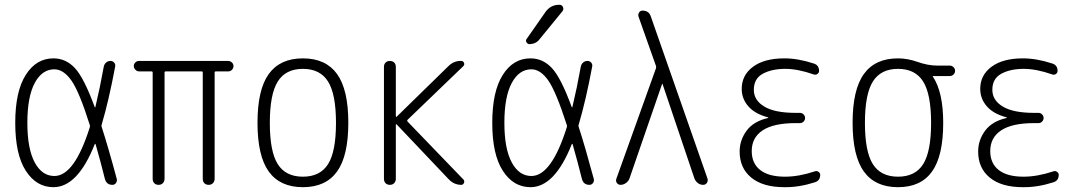

<svg xmlns="http://www.w3.org/2000/svg" viewBox="-20 -775 4540 805"><path d="M208 -484.4Q156.2 -484.4 125.5 -426.8Q94.7 -369.1 94.7 -260.3Q94.7 -151.4 125.5 -94.2Q156.2 -37.1 208 -37.1Q292 -37.1 356.4 -241.2Q358.4 -246.1 356.4 -251Q312.5 -390.6 279.3 -437.5Q246.1 -484.4 208 -484.4ZM204.1 9.8Q132.8 9.8 88.4 -58.6Q43.9 -127 43.9 -259.8Q43.9 -391.6 87.9 -460.9Q131.8 -530.3 204.1 -530.3Q255.9 -530.3 293.9 -489.7Q332 -449.2 377 -326.2Q377 -325.2 378.4 -325.2Q379.9 -325.2 379.9 -326.2Q399.4 -408.2 415 -495.1Q417 -505.9 424.8 -512.7Q432.6 -519.5 442.9 -519.5Q453.1 -519.5 459 -512.2Q464.8 -504.9 462.9 -496.1Q436.5 -354.5 406.2 -252Q404.3 -248 406.2 -243.2Q434.6 -155.3 469.7 -24.4Q471.7 -15.6 466.3 -7.8Q460.9 0 451.2 0Q426.8 0 419.9 -24.4Q402.3 -95.7 380.9 -169.9Q380.9 -171.9 379.4 -171.9Q377.9 -171.9 377 -169.9Q305.7 9.8 204.1 9.8Z M563.5 -475.6Q554.7 -475.6 547.9 -482.4Q541 -489.3 541 -498Q541 -506.8 547.4 -513.2Q553.7 -519.5 563.5 -519.5H936.5Q945.3 -519.5 952.1 -513.2Q959 -506.8 959 -498Q959 -489.3 952.6 -482.4Q946.3 -475.6 936.5 -475.6H884.8Q879.9 -475.6 879.9 -470.7V-25.4Q879.9 -14.6 873 -7.3Q866.2 0 855 0Q843.8 0 836.9 -6.8Q830.1 -13.7 830.1 -25.4V-470.7Q830.1 -475.6 825.2 -475.6H674.8Q669.9 -475.6 669.9 -470.7V-25.4Q669.9 -14.6 663.1 -7.3Q656.2 0 645 0Q633.8 0 627 -6.8Q620.1 -13.7 620.1 -25.4V-470.7Q620.1 -475.6 615.2 -475.6Z M1355.5 -433.1Q1322.3 -486.3 1250 -486.3Q1177.7 -486.3 1144.5 -433.1Q1111.3 -379.9 1111.3 -259.8Q1111.3 -139.6 1144.5 -86.9Q1177.7 -34.2 1250 -34.2Q1322.3 -34.2 1355.5 -86.9Q1388.7 -139.6 1388.7 -259.8Q1388.7 -379.9 1355.5 -433.1ZM1393.1 -55.7Q1345.7 9.8 1250 9.8Q1154.3 9.8 1106.9 -55.7Q1059.6 -121.1 1059.6 -260.3Q1059.6 -399.4 1106.9 -464.8Q1154.3 -530.3 1250 -530.3Q1345.7 -530.3 1393.1 -464.8Q1440.4 -399.4 1440.4 -260.3Q1440.4 -121.1 1393.1 -55.7Z M1589.8 -25.4V-495.1Q1589.8 -505.9 1596.7 -512.7Q1603.5 -519.5 1614.7 -519.5Q1626 -519.5 1632.8 -512.7Q1639.6 -505.9 1639.6 -495.1V-287.1Q1639.6 -286.1 1640.6 -285.2Q1641.6 -284.2 1642.6 -285.2L1860.4 -498Q1882.8 -520.5 1914.1 -519.5Q1921.9 -519.5 1925.3 -511.7Q1928.7 -503.9 1922.9 -498L1689.5 -273.4Q1685.5 -269.5 1688.5 -265.6L1922.9 -22.5Q1928.7 -16.6 1925.3 -8.3Q1921.9 0 1914.1 0Q1883.8 0 1861.3 -23.4L1642.6 -253.9Q1640.6 -253.9 1639.6 -252.9V-25.4Q1639.6 -14.6 1632.8 -7.3Q1626 0 1614.7 0Q1603.5 0 1596.7 -6.8Q1589.8 -13.7 1589.8 -25.4Z M2324.2 -754.9H2326.2Q2335.9 -754.9 2340.3 -745.6Q2344.7 -736.3 2337.9 -727.5L2242.2 -610.4Q2227.5 -590.8 2200.2 -589.8Q2192.4 -589.8 2187.5 -597.7Q2182.6 -605.5 2188.5 -612.3L2267.6 -725.6Q2289.1 -754.9 2324.2 -754.9ZM2208 -484.4Q2156.2 -484.4 2125.5 -426.8Q2094.7 -369.1 2094.7 -260.3Q2094.7 -151.4 2125.5 -94.2Q2156.2 -37.1 2208 -37.1Q2292 -37.1 2356.4 -241.2Q2358.4 -246.1 2356.4 -251Q2311.5 -390.6 2278.8 -437.5Q2246.1 -484.4 2208 -484.4ZM2204.1 9.8Q2132.8 9.8 2088.4 -58.6Q2043.9 -127 2043.9 -259.8Q2043.9 -391.6 2087.9 -460.9Q2131.8 -530.3 2204.1 -530.3Q2255.9 -530.3 2293.9 -489.7Q2332 -449.2 2377 -326.2Q2377 -325.2 2378.4 -325.2Q2379.9 -325.2 2379.9 -326.2Q2399.4 -408.2 2415 -495.1Q2417 -505.9 2424.8 -512.7Q2432.6 -519.5 2442.9 -519.5Q2453.1 -519.5 2459 -512.2Q2464.8 -504.9 2462.9 -496.1Q2436.5 -354.5 2406.2 -252Q2404.3 -248 2406.2 -243.2Q2434.6 -155.3 2469.7 -24.4Q2471.7 -15.6 2466.3 -7.8Q2460.9 0 2451.2 0Q2426.8 0 2419.9 -24.4Q2402.3 -95.7 2380.9 -169.9Q2380.9 -171.9 2379.4 -171.9Q2377.9 -171.9 2377 -169.9Q2305.7 9.8 2204.1 9.8Z M2582 0Q2572.3 0 2566.4 -7.8Q2560.5 -15.6 2564.5 -26.4L2730.5 -489.3Q2731.4 -494.1 2730.5 -498L2657.2 -705.1Q2654.3 -713.9 2659.2 -722.2Q2664.1 -730.5 2673.8 -730.5Q2701.2 -730.5 2709 -705.1L2946.3 -26.4Q2949.2 -16.6 2943.8 -8.3Q2938.5 0 2927.7 0Q2916 0 2906.2 -7.3Q2896.5 -14.6 2891.6 -26.4L2757.8 -422.9Q2757.8 -423.8 2756.8 -423.8Q2755.9 -423.8 2755.9 -422.9L2619.1 -26.4Q2615.2 -15.6 2604.5 -7.8Q2593.8 0 2582 0Z M3200.2 -280.3Q3201.2 -280.3 3201.2 -281.2Q3201.2 -283.2 3199.2 -283.2Q3144.5 -297.9 3117.2 -329.6Q3089.8 -361.3 3089.8 -402.3Q3089.8 -460 3137.2 -495.1Q3184.6 -530.3 3268.6 -530.3Q3326.2 -530.3 3391.6 -508.8Q3414.1 -502 3414.1 -477.5Q3414.1 -469.7 3407.2 -464.8Q3400.4 -460 3391.6 -462.9Q3325.2 -486.3 3272.5 -486.3Q3215.8 -486.3 3178.2 -465.8Q3140.6 -445.3 3140.6 -398.4Q3140.6 -354.5 3184.6 -328.1Q3228.5 -301.8 3315.4 -301.8H3334Q3342.8 -301.8 3349.1 -295.4Q3355.5 -289.1 3355.5 -280.3Q3355.5 -271.5 3349.1 -265.1Q3342.8 -258.8 3334 -258.8H3315.4Q3223.6 -258.8 3177.7 -228.5Q3131.8 -198.2 3131.8 -141.6Q3131.8 -89.8 3167.5 -62Q3203.1 -34.2 3271.5 -34.2Q3329.1 -34.2 3396.5 -56.6Q3404.3 -59.6 3411.6 -54.7Q3418.9 -49.8 3418.9 -42Q3418.9 -17.6 3396.5 -10.7Q3330.1 10.7 3268.6 9.8Q3178.7 9.8 3129.9 -30.3Q3081.1 -70.3 3081.1 -139.6Q3081.1 -187.5 3110.4 -227.1Q3139.6 -266.6 3200.2 -280.3Z M3850.6 -433.1Q3817.4 -486.3 3745.1 -486.3Q3672.9 -486.3 3639.6 -433.1Q3606.4 -379.9 3606.4 -259.8Q3606.4 -139.6 3639.6 -86.9Q3672.9 -34.2 3745.1 -34.2Q3817.4 -34.2 3850.6 -86.9Q3883.8 -139.6 3883.8 -259.8Q3883.8 -379.9 3850.6 -433.1ZM3745.1 -530.3Q3785.2 -530.3 3828.1 -515.1Q3871.1 -500 3909.2 -500H3961.9Q3970.7 -500 3977.5 -493.7Q3984.4 -487.3 3984.4 -478Q3984.4 -468.8 3977.5 -462.4Q3970.7 -456.1 3961.9 -456.1H3891.6Q3890.6 -456.1 3890.6 -455.1Q3890.6 -454.1 3891.1 -454.1Q3891.6 -454.1 3891.6 -453.1Q3934.6 -388.7 3934.6 -259.8Q3934.6 -121.1 3887.7 -55.7Q3840.8 9.8 3745.1 9.8Q3649.4 9.8 3602.1 -55.7Q3554.7 -121.1 3554.7 -260.3Q3554.7 -399.4 3602.1 -464.8Q3649.4 -530.3 3745.1 -530.3Z M4200.2 -280.3Q4201.2 -280.3 4201.2 -281.2Q4201.2 -283.2 4199.2 -283.2Q4144.5 -297.9 4117.2 -329.6Q4089.8 -361.3 4089.8 -402.3Q4089.8 -460 4137.2 -495.1Q4184.6 -530.3 4268.6 -530.3Q4326.2 -530.3 4391.6 -508.8Q4414.1 -502 4414.1 -477.5Q4414.1 -469.7 4407.2 -464.8Q4400.4 -460 4391.6 -462.9Q4325.2 -486.3 4272.5 -486.3Q4215.8 -486.3 4178.2 -465.8Q4140.6 -445.3 4140.6 -398.4Q4140.6 -354.5 4184.6 -328.1Q4228.5 -301.8 4315.4 -301.8H4334Q4342.8 -301.8 4349.1 -295.4Q4355.5 -289.1 4355.5 -280.3Q4355.5 -271.5 4349.1 -265.1Q4342.8 -258.8 4334 -258.8H4315.4Q4223.6 -258.8 4177.7 -228.5Q4131.8 -198.2 4131.8 -141.6Q4131.8 -89.8 4167.5 -62Q4203.1 -34.2 4271.5 -34.2Q4329.1 -34.2 4396.5 -56.6Q4404.3 -59.6 4411.6 -54.7Q4418.9 -49.8 4418.9 -42Q4418.9 -17.6 4396.5 -10.7Q4330.1 10.7 4268.6 9.8Q4178.7 9.8 4129.9 -30.3Q4081.1 -70.3 4081.1 -139.6Q4081.1 -187.5 4110.4 -227.1Q4139.6 -266.6 4200.2 -280.3Z"/></svg>

Font: Rounded-L Mgen+ 1m light
Style: Regular
Weight: 200
Designer: [Source Han Sans]
Ryoko NISHIZUKA  (kana & ideographs); Paul D. Hunt (Latin, Greek & Cyrillic); Wenlong ZHANG  (bopomofo
Version: Version 1.059.20150602